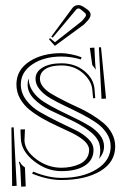

<svg xmlns="http://www.w3.org/2000/svg" viewBox="-20 -740 494 747"><path d="M179.7 -597.7 262.2 -709.5Q271 -720.2 285.6 -720.2Q293.9 -720.2 305.7 -712.9L321.3 -702.1Q332.5 -693.4 332.5 -682.6Q332.5 -673.3 322.3 -661.1L307.1 -645L193.4 -561.5L170.9 -586.9L174.3 -591.8L179.7 -587.4L193.8 -575.7L298.3 -657.7L311 -672.9Q314.5 -677.2 314.5 -681.2Q314.5 -687 309.6 -690.4L293.9 -703.6Q289.6 -707 285.6 -707Q279.8 -707 275.9 -702.1L184.6 -593.3ZM384.8 -170.4Q384.8 -143.6 364.7 -122.1Q370.1 -136.2 370.1 -157.2Q369.1 -172.4 366.2 -182.1Q356.9 -209.5 324.5 -232.9Q292 -256.3 253.2 -274.2Q214.4 -292 176.3 -310.5Q138.2 -329.1 112.8 -354.7Q87.4 -380.4 87.4 -411.6Q87.4 -424.3 91.8 -434.6V-433.6Q91.8 -407.2 107.9 -384Q124 -360.8 149.9 -344.2Q175.8 -327.6 207 -312Q238.3 -296.4 269.5 -281.5Q300.8 -266.6 326.7 -251Q352.5 -235.4 368.7 -214.8Q384.8 -194.3 384.8 -170.4ZM24.4 -244.1 33.2 -244.6 44.9 -17.1 27.3 -16.1ZM77.1 -88.4 80.1 -14.6 62.5 -13.7 59.1 -82Q58.6 -95.7 53.2 -110.4H57.6Q61 -99.6 77.1 -88.4ZM105 -64.5 108.9 -72.3Q168 -47.9 218.8 -47.9Q302.2 -47.9 356.4 -81.8Q410.6 -115.7 410.6 -170.4Q410.6 -198.2 394.5 -222.4Q378.4 -246.6 352.5 -263.9Q326.7 -281.2 295.7 -297.1Q264.6 -313 233.4 -327.6Q202.1 -342.3 176.3 -357.4Q150.4 -372.6 134.3 -392.1Q118.2 -411.6 118.2 -433.6Q118.2 -460.9 145.8 -477.3Q173.3 -493.7 218.8 -493.7Q271.5 -493.7 307.9 -464.1Q344.2 -434.6 347.7 -394L350.6 -358.4L342.3 -357.4L338.9 -392.6Q335.4 -426.8 301.8 -456.1Q268.1 -485.4 219.2 -485.4Q178.2 -485.4 156.7 -471.4Q135.3 -457.5 135.3 -433.6Q135.3 -417 147.9 -401.6Q160.6 -386.2 181.2 -374.3Q201.7 -362.3 228 -348.9Q254.4 -335.4 281.7 -323.2Q309.1 -311 335.4 -294.9Q361.8 -278.8 382.3 -261.7Q402.8 -244.6 415.5 -220.9Q428.2 -197.3 428.2 -170.4Q428.2 -108.9 369.9 -74.2Q311.5 -39.6 218.8 -39.6Q165.5 -39.6 105 -64.5ZM375 -355.5 364.7 -555.7 373 -556.2 392.6 -356.4ZM294.4 -508.8Q257.3 -520 218.8 -520Q150.9 -520 106 -489.7Q61 -459.5 61 -411.6Q61 -378.4 82 -350.6Q103 -322.8 134.3 -304.7Q165.5 -286.6 202.4 -268.3Q239.3 -250 270.5 -235.4Q301.8 -220.7 322.8 -200.4Q343.8 -180.2 343.8 -157.2Q343.8 -117.2 310.3 -95.7Q276.9 -74.2 218.8 -74.2Q161.6 -74.2 112.1 -113.3Q62.5 -152.3 61 -201.7L59.6 -236.3L77.1 -236.8L75.2 -193.4Q76.7 -153.8 121.3 -120.6Q166 -87.4 218.8 -87.4Q238.3 -87.4 256.3 -91.1Q274.4 -94.7 290.8 -102.3Q307.1 -109.9 316.9 -124Q326.7 -138.2 326.7 -156.7V-157.2Q326.7 -163.1 324.7 -168.5Q319.3 -183.6 301 -197.8Q282.7 -211.9 257.6 -224.1Q232.4 -236.3 203.4 -249.5Q174.3 -262.7 146.2 -278.6Q118.2 -294.4 95.2 -312.7Q72.3 -331.1 58.1 -356.4Q43.9 -381.8 43.9 -411.6Q43.9 -467.3 93.5 -500.2Q143.1 -533.2 218.8 -533.2Q233.9 -533.2 257.3 -528.6Q280.8 -523.9 297.4 -517.1ZM338.9 -487.3 329.6 -553.7 347.2 -554.7 350.1 -497.6Q351.1 -479 353 -468.8Z"/></svg>

Font: FoglihtenNo03
Style: Regular
Weight: 500
Version: Version 0.59